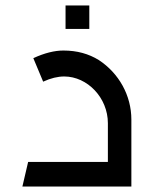

<svg xmlns="http://www.w3.org/2000/svg" viewBox="-20 -683 561 703"><path d="M62 0H461V-245C461 -334 415 -415 342 -463C305 -486 262 -498 212 -498C180 -498 143 -489 102 -470L138 -384C166 -397 192 -403 215 -403C300 -403 375 -325 375 -232V-90H83ZM220 -577H307V-663H220Z"/></svg>

Font: All Genders v4 Light
Style: Regular
Weight: 300
Designer: Rassam Alawdi
Foundry: Rassam Art
Version: Version 3.100;FEAKit 1.0